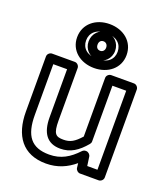

<svg xmlns="http://www.w3.org/2000/svg" viewBox="-145 -868 882 1007"><g transform="rotate(20 296.0 -364.0)"><path d="M87 -183V-466H164V-198C164 -111 198 -62 272 -62C328 -62 369 -89 411 -139C415 -144 417 -149 417 -155V-466H494V-25H437L430 -75C428 -87 417 -97 405 -97H402C395 -97 388 -93 384 -89C339 -41 293 -13 228 -13C128 -13 87 -67 87 -183ZM37 -183C37 -51 97 37 228 37C292 37 343 14 387 -23L390 3C392 15 403 25 415 25H519C530 25 544 15 544 0V-491C544 -502 534 -516 519 -516H392C381 -516 367 -506 367 -491V-164C332 -125 309 -112 272 -112C229 -112 214 -123 214 -198V-491C214 -502 204 -516 189 -516H62C51 -516 37 -506 37 -491ZM294 -570C237 -570 206 -600 206 -642C206 -685 237 -715 294 -715C351 -715 382 -685 382 -642C382 -600 351 -570 294 -570ZM294 -520C371 -520 432 -568 432 -642C432 -717 371 -765 294 -765C217 -765 156 -717 156 -642C156 -568 217 -520 294 -520ZM294 -566C334 -566 368 -599 368 -642C368 -686 335 -719 294 -719C253 -719 220 -686 220 -642C220 -599 253 -566 294 -566ZM294 -616C280 -616 270 -625 270 -642C270 -660 280 -669 294 -669C306 -669 318 -660 318 -642C318 -625 306 -616 294 -616Z"/></g></svg>

Font: Falling Sky
Style: ExtOu
Weight: 400
Designer: Paul D. Hunt
Foundry: Adobe Systems Incorporated
Version: Version 1.02